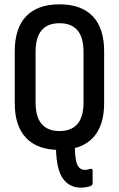

<svg xmlns="http://www.w3.org/2000/svg" viewBox="-20 -683 549 885"><path d="M353 182Q296 182 266 134Q236 86 238 -30Q238 -40 248 -40L316 -41Q325 -41 325 -29Q324 46 335 73Q346 100 371 100Q378 100 384.5 98.5Q391 97 398 95Q407 94 407 104V160Q407 170 399 174Q391 177 379 179.5Q367 182 353 182ZM254 8Q153 8 100.5 -47Q48 -102 48 -207V-447Q48 -553 100.5 -608Q153 -663 254 -663Q355 -663 407.5 -608Q460 -553 460 -447V-207Q460 -102 407.5 -47Q355 8 254 8ZM254 -79Q309 -79 337 -111.5Q365 -144 365 -211V-443Q365 -511 337 -543.5Q309 -576 254 -576Q200 -576 172 -543.5Q144 -511 144 -443V-211Q144 -144 172 -111.5Q200 -79 254 -79Z"/></svg>

Font: Sofia Sans Condensed SemiBold
Style: Regular
Weight: 600
Designer: Botio Nikoltchev, Ani Petrova
Foundry: lettersoup
Version: Version 4.101